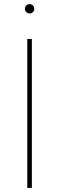

<svg xmlns="http://www.w3.org/2000/svg" viewBox="-20 -918 289 938"><path d="M135.7 -727.5V0H113.3V-727.5ZM124.5 -852.1Q115.2 -852.1 108.4 -858.9Q101.6 -865.7 101.6 -875Q101.6 -884.8 108.4 -891.4Q115.2 -897.9 124.5 -897.9Q134.3 -897.9 140.9 -891.4Q147.5 -884.8 147.5 -875Q147.5 -865.7 140.9 -858.9Q134.3 -852.1 124.5 -852.1Z"/></svg>

Font: Inter Thin
Style: Regular
Weight: 250
Designer: Rasmus Andersson
Foundry: rsms
Version: Version 4.001;git-66647c0bb